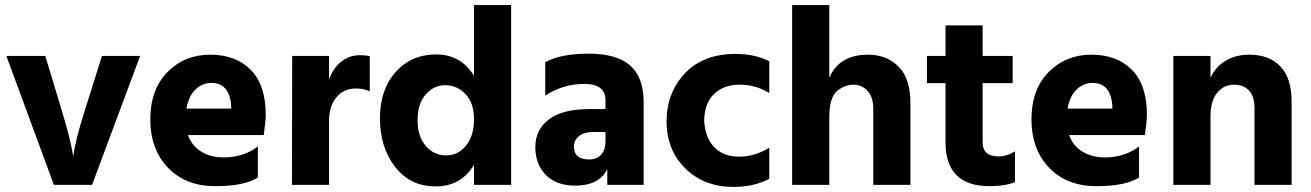

<svg xmlns="http://www.w3.org/2000/svg" viewBox="-20 -727 5154 755"><path d="M342 0H192L5 -507H158Q238 -246 249.5 -199Q261 -152 268 -113Q277 -178 313 -291L381 -507H531Z M811 -401Q776 -401 749 -375.5Q722 -350 713 -300H889V-312Q882 -401 811 -401ZM994 -29Q942 5 826 5Q710 5 640.5 -67.5Q571 -140 571 -257.5Q571 -375 638.5 -443.5Q706 -512 806.5 -512Q907 -512 966 -452.5Q1025 -393 1025 -275Q1025 -252 1017 -196H719Q734 -154 771 -131Q808 -108 860 -108Q937 -108 994 -151Z M1274 0H1128L1129 -507H1274V-413Q1288 -457 1320.5 -483.5Q1353 -510 1396 -510Q1420 -510 1434 -506V-368Q1410 -379 1379 -379Q1332 -379 1303 -344.5Q1274 -310 1274 -253Z M1990 0H1844V-79Q1793 6 1693 6Q1593 6 1533.5 -71Q1474 -148 1474 -261.5Q1474 -375 1536 -444Q1598 -513 1695 -513Q1792 -513 1844 -429V-707H1990ZM1731 -392Q1685 -392 1653.5 -355Q1622 -318 1622 -254.5Q1622 -191 1654 -153.5Q1686 -116 1734 -116Q1782 -116 1813 -155Q1844 -194 1844 -258Q1844 -322 1810.5 -357Q1777 -392 1731 -392Z M2242 3Q2168 3 2126.5 -39Q2085 -81 2085 -149Q2085 -217 2138.5 -257.5Q2192 -298 2297 -298H2361V-333Q2361 -397 2277.5 -397Q2194 -397 2124 -351V-482Q2184 -516 2294.5 -516Q2405 -516 2458 -469.5Q2511 -423 2511 -325V0H2368V-62Q2336 3 2242 3ZM2296 -100Q2327 -100 2344 -119Q2361 -138 2361 -171V-208H2314Q2277 -208 2257 -192Q2237 -176 2237 -151Q2237 -100 2296 -100Z M2863 8Q2749 8 2675 -64.5Q2601 -137 2601 -252Q2603 -366 2675 -440.5Q2747 -515 2872 -515Q2949 -515 3005 -486V-361Q2952 -394 2889 -394Q2826 -394 2788 -357.5Q2750 -321 2749 -252Q2753 -185 2789 -148Q2825 -111 2886 -111Q2947 -111 3005 -146V-24Q2946 8 2863 8Z M3560 0H3414V-300Q3414 -344 3392 -369Q3370 -394 3335 -394Q3306 -394 3277 -374Q3241 -348 3241 -268V0H3095V-707H3241V-421Q3280 -512 3393 -512Q3467 -512 3513.5 -465Q3560 -418 3560 -323Z M3871 5Q3698 5 3698 -168V-400H3625V-507H3698V-627H3844V-507H3962V-400H3844V-167Q3844 -140 3859.5 -126Q3875 -112 3907.5 -112Q3940 -112 3971 -132V-11Q3934 5 3871 5Z M4276 -401Q4241 -401 4214 -375.5Q4187 -350 4178 -300H4354V-312Q4347 -401 4276 -401ZM4459 -29Q4407 5 4291 5Q4175 5 4105.5 -67.5Q4036 -140 4036 -257.5Q4036 -375 4103.5 -443.5Q4171 -512 4271.5 -512Q4372 -512 4431 -452.5Q4490 -393 4490 -275Q4490 -252 4482 -196H4184Q4199 -154 4236 -131Q4273 -108 4325 -108Q4402 -108 4459 -151Z M5059 0H4913V-302Q4913 -347 4892 -370.5Q4871 -394 4832 -394Q4793 -394 4766.5 -362.5Q4740 -331 4740 -268V0H4594V-507H4740V-421Q4759 -463 4798.5 -487.5Q4838 -512 4893 -512Q4971 -512 5015 -465.5Q5059 -419 5059 -329Z"/></svg>

Font: Hind Vadodara
Style: Bold
Weight: 700
Designer: Hitesh Malaviya
Foundry: Indian Type Foundry
Version: Version 0.702;PS 1.0;hotconv 1.0.81;makeotf.lib2.5.63406